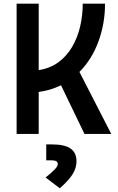

<svg xmlns="http://www.w3.org/2000/svg" viewBox="-20 -713 626 1022"><path d="M68.4 0V-693.4H186V-339.8Q246.6 -349.1 290.8 -381.6Q335 -414.1 363.8 -463.1Q392.6 -512.2 406.5 -571.5Q420.4 -630.9 420.4 -693.4H539.1Q539.1 -588.4 504.2 -492.7Q469.2 -397 402.8 -330.1L572.3 0H429.7L304.7 -259.3Q249.5 -231.9 186 -223.6V0ZM298.3 289.1 222.7 231.9Q258.3 203.1 272.9 187.3Q287.6 171.4 287.6 160.6Q287.6 140.6 257.8 140.6H226.1V55.7H256.8Q323.7 55.7 355.5 77.6Q387.2 99.6 387.2 146Q387.2 181.6 366 215.1Q344.7 248.5 298.3 289.1Z"/></svg>

Font: Cascadia Mono PL SemiBold
Style: Regular
Weight: 600
Monospace: yes
Designer: Aaron Bell
Foundry: Saja Typeworks
Version: Version 2404.023; ttfautohint (v1.8.4)